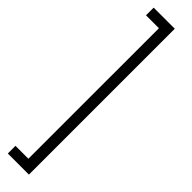

<svg xmlns="http://www.w3.org/2000/svg" viewBox="-337 -779 898 898"><g transform="rotate(45 112.5 -329.5)"><path d="M10.3 -812.5H149.9V152.3H10.3V101.6H95.7V-761.7H10.3Z"/></g></svg>

Font: MAUL Condensed Light
Style: Light
Weight: 300
Designer: MAUL
Version: Version 2.137; 2017; ttfautohint (v1.8.3)